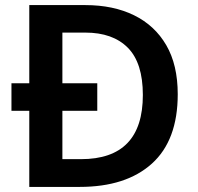

<svg xmlns="http://www.w3.org/2000/svg" viewBox="-20 -734 777 754"><path d="M315 -714Q425 -714 506.5 -674Q588 -634 633 -556.5Q678 -479 678 -364Q678 -183 576.5 -91.5Q475 0 293 0H95V-299H25V-407H95V-714ZM315 -606H225V-407H362V-299H225V-109H298Q541 -109 541 -361Q541 -487 482 -546.5Q423 -606 315 -606Z"/></svg>

Font: Noto Sans Kawi SemiBold
Style: Regular
Weight: 600
Designer: Fadhl Haqq
Version: Version 1.000